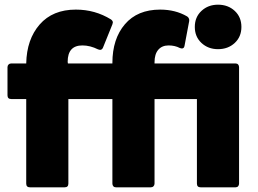

<svg xmlns="http://www.w3.org/2000/svg" viewBox="-20 -800 1100 820"><path d="M812 -685Q812 -727 840.5 -753.5Q869 -780 911 -780Q954 -780 982.5 -753.5Q1011 -727 1011 -685Q1011 -643 982.5 -616.5Q954 -590 911 -590Q869 -590 840.5 -616.5Q812 -643 812 -685ZM108 0Q92 0 92 -16V-377H28Q12 -377 12 -393V-513Q12 -520 16.5 -524.5Q21 -529 28 -529H92Q94 -632 149.5 -695.5Q205 -759 304 -759Q386 -759 454 -717Q462 -711 462 -704L460 -696L420 -597Q416 -587 407 -587L399 -589Q365 -606 332 -606Q269 -606 269 -536L270 -529H460V-531Q460 -634 513.5 -696.5Q567 -759 664 -759Q729 -759 779 -730Q784 -727 786.5 -721.5Q789 -716 788 -710L768 -604Q766 -593 757 -593Q754 -593 748 -595Q727 -606 700 -606Q672 -606 656 -587.5Q640 -569 640 -534V-529H986Q993 -529 997 -524.5Q1001 -520 1001 -513V-16Q1001 -9 997 -4.5Q993 0 986 0H837Q821 0 821 -16V-377H640V-16Q640 -9 635.5 -4.5Q631 0 624 0H475Q468 0 464 -4.5Q460 -9 460 -16V-377H272V-16Q272 0 256 0Z"/></svg>

Font: LINE Seed Sans TH App ExtraBold
Style: Regular
Weight: 800
Designer: Dalton Maag Ltd | Thai characters by Cadson Demak Co.,Ltd.
Foundry: Dalton Maag Ltd
Version: Version 1.003